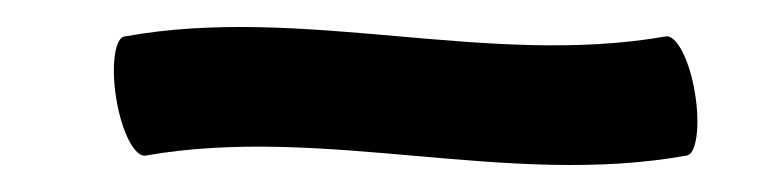

<svg xmlns="http://www.w3.org/2000/svg" viewBox="-20 -71 576 142"><path d="M88 44C220 21 356 68 488 44C495 43 498 22 494 -2C490 -27 480 -46 472 -44C340 -21 204 -68 72 -44C65 -43 62 -22 66 2C70 27 80 46 88 44Z"/></svg>

Font: Nupuram
Style: Regular
Weight: 400
Designer: Santhosh Thottingal (santhosh.thottingal@gmail.com)
Foundry: SMC
Version: Version 1.000